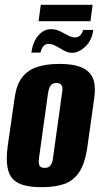

<svg xmlns="http://www.w3.org/2000/svg" viewBox="-20 -768 419 796"><path d="M154 8Q113 8 83.5 1Q54 -6 35.5 -23.5Q17 -41 11 -75Q5 -109 12 -163L41 -364Q48 -415 70.5 -445.5Q93 -476 131.5 -489.5Q170 -503 226 -503Q268 -503 297.5 -495.5Q327 -488 345.5 -471.5Q364 -455 370 -428.5Q376 -402 371 -364L343 -164Q333 -91 308.5 -54.5Q284 -18 245.5 -5Q207 8 154 8ZM165 -72Q176 -72 183 -76.5Q190 -81 194.5 -91Q199 -101 200 -115L237 -381Q240 -395 238.5 -404.5Q237 -414 231 -419Q225 -424 214 -424Q203 -424 196 -419Q189 -414 185 -404.5Q181 -395 179 -381L142 -115Q140 -101 141 -91Q142 -81 148 -76.5Q154 -72 165 -72ZM280 -549Q264 -549 251 -555.5Q238 -562 225 -570Q215 -576 204 -581Q193 -586 181 -586Q168 -586 159.5 -576Q151 -566 148 -550H110Q116 -594 138.5 -620.5Q161 -647 191 -647Q208 -647 221.5 -641.5Q235 -636 247 -629Q258 -623 268.5 -618Q279 -613 290 -613Q305 -613 313 -622Q321 -631 325 -644H367Q360 -598 332.5 -573.5Q305 -549 280 -549ZM140 -680 149 -748H364L355 -680Z"/></svg>

Font: Alumni Sans ExtraBold
Style: Italic
Weight: 800
Italic angle: -8°
Designer: Robert E. Leuschke
Foundry: Robert E. Leuschke
Version: Version 1.016